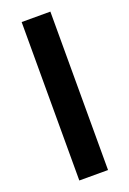

<svg xmlns="http://www.w3.org/2000/svg" viewBox="-142 -778 557 828"><g transform="rotate(-20 137.0 -363.5)"><path d="M203.6 -727.1V0H71.8V-727.1Z"/></g></svg>

Font: Interop SemBd
Style: Regular
Weight: 600
Designer: Rasmus Andersson, Google, Jang Haemin
Foundry: jhaemin
Version: Version 1.007